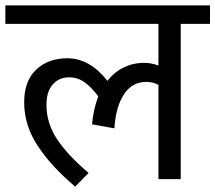

<svg xmlns="http://www.w3.org/2000/svg" viewBox="-40 -667 802 715"><path d="M742 -578H633V0H550V-351Q530 -362 505 -362Q452 -362 421.5 -315.5Q391 -269 386 -189L303 -204Q307 -258 326 -308Q300 -343 274.5 -361Q249 -379 217 -379Q180 -379 156.5 -352.5Q133 -326 133 -277Q133 -207 173.5 -147Q214 -87 290 -23L240 28Q150 -48 100 -124.5Q50 -201 50 -286Q50 -365 94.5 -407.5Q139 -450 211 -450Q294 -450 360 -366Q386 -399 421 -416Q456 -433 496 -433Q523 -433 550 -423V-578H-20V-647H742Z"/></svg>

Font: Martel Sans
Style: Regular
Weight: 400
Designer: Dan Reynolds and Mathieu Réguer
Foundry: Dan Reynolds and Mathieu Réguer
Version: Version 1.002; ttfautohint (v1.1) -l 5 -r 5 -G 72 -x 0 -D la